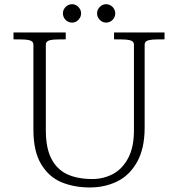

<svg xmlns="http://www.w3.org/2000/svg" viewBox="-20 -850 824 888"><path d="M134.5 -250V-643Q134.5 -655 125.2 -660.2Q116 -665.5 98.2 -666.8Q80.5 -668 42.5 -668V-700H284V-668Q246 -668 228.2 -666.8Q210.5 -665.5 201.2 -660.2Q192 -655 192 -643V-247Q192 -164.5 218.2 -114.8Q244.5 -65 292 -43.5Q339.5 -22 407 -22Q458.5 -22 502 -45Q545.5 -68 572.5 -118.2Q599.5 -168.5 599.5 -247V-643Q599.5 -655 590.2 -660.2Q581 -665.5 563.2 -666.8Q545.5 -668 507.5 -668V-700H741V-668Q703 -668 685.2 -666.8Q667.5 -665.5 658.2 -660.2Q649 -655 649 -643V-260Q649 -163.5 614.2 -101.2Q579.5 -39 522.2 -11Q465 17 395.5 17Q323.5 17 265.2 -6.8Q207 -30.5 170.8 -90Q134.5 -149.5 134.5 -250ZM429 -788Q429 -799.5 434.8 -809.2Q440.5 -819 450 -824.8Q459.5 -830.5 471 -830.5Q482 -830.5 491.8 -824.8Q501.5 -819 507.2 -809.2Q513 -799.5 513 -788Q513 -776.5 507.2 -766.8Q501.5 -757 491.8 -751.2Q482 -745.5 471 -745.5Q459.5 -745.5 450 -751.2Q440.5 -757 434.8 -766.8Q429 -776.5 429 -788ZM271 -788Q271 -799.5 276.8 -809.2Q282.5 -819 292.2 -824.8Q302 -830.5 313.5 -830.5Q324.5 -830.5 334 -824.8Q343.5 -819 349.2 -809.2Q355 -799.5 355 -788Q355 -776.5 349.2 -766.8Q343.5 -757 334 -751.2Q324.5 -745.5 313.5 -745.5Q302 -745.5 292.2 -751.2Q282.5 -757 276.8 -766.8Q271 -776.5 271 -788Z"/></svg>

Font: Didactic
Style: Regular
Weight: 400
Designer: Tyler Finck
Foundry: Etcetera Type Co
Version: Version 3.007;FEAKit 1.0